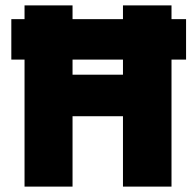

<svg xmlns="http://www.w3.org/2000/svg" viewBox="-20 -692 724 712"><path d="M71 -471H22V-621H71V-672H249V-621H436V-672H616V-621H670V-471H616V0H436V-261H249V0H71ZM436 -415V-471H249V-415Z"/></svg>

Font: Cairo Black
Style: Regular
Weight: 900
Designer: Mohamed Gaber, the designers of Titillium
Foundry: Kief Type Foundry
Version: Version 2.009; ttfautohint (v1.5.33-1714) -l 8 -r 50 -G 200 